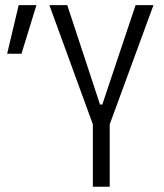

<svg xmlns="http://www.w3.org/2000/svg" viewBox="-20 -713 626 733"><path d="M334.5 0H398.9V-238.3L565.9 -693.4H497.6L370.6 -314H361.8L236.8 -693.4H168.5L334.5 -238.3ZM7.3 -507.8H62L119.1 -693.4H51.3Z"/></svg>

Font: Cascadia Code PL Light
Style: Regular
Weight: 300
Monospace: yes
Designer: Aaron Bell
Foundry: Saja Typeworks
Version: Version 2404.023